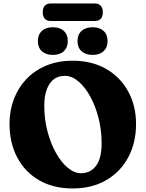

<svg xmlns="http://www.w3.org/2000/svg" viewBox="-20 -1070 842 1110"><path d="M400 -719Q511.5 -719 593.8 -671.5Q676 -624 721.2 -541.2Q766.5 -458.5 766.5 -353.5Q766.5 -244.5 721.5 -160.5Q676.5 -76.5 594.2 -28.5Q512 19.5 400.5 19.5Q288 19.5 206 -28Q124 -75.5 79.5 -160Q35 -244.5 35 -355Q35 -430.5 60 -496.5Q85 -562.5 132.2 -612.5Q179.5 -662.5 247.2 -690.8Q315 -719 400 -719ZM567.5 -241.5Q567.5 -317 549.8 -387Q532 -457 501.8 -512Q471.5 -567 433.5 -599.2Q395.5 -631.5 355 -631.5Q298 -631.5 267 -585.8Q236 -540 236 -458Q236 -380.5 254.5 -310.5Q273 -240.5 303.5 -186Q334 -131.5 371.8 -100Q409.5 -68.5 448 -68.5Q502.5 -68.5 535 -111.2Q567.5 -154 567.5 -241.5ZM285.5 -752.5Q245.5 -752.5 222.2 -773.8Q199 -795 199 -832.5Q199 -870 222.2 -891.2Q245.5 -912.5 285.5 -912.5Q326 -912.5 349 -891.2Q372 -870 372 -832.5Q372 -795.5 349 -774Q326 -752.5 285.5 -752.5ZM515 -752.5Q475 -752.5 451.5 -773.8Q428 -795 428 -832.5Q428 -870 451.5 -891.2Q475 -912.5 515 -912.5Q556 -912.5 579 -891.2Q602 -870 602 -832.5Q602 -795.5 579 -774Q556 -752.5 515 -752.5ZM227 -998.5Q227 -1024 239.2 -1037Q251.5 -1050 273 -1050H528.5Q550 -1050 562.2 -1036.8Q574.5 -1023.5 574.5 -999Q574.5 -974 562.2 -961.2Q550 -948.5 528.5 -948.5H273Q251.5 -948.5 239.2 -961.5Q227 -974.5 227 -998.5Z"/></svg>

Font: Fraunces 9pt S100
Style: Bold
Weight: 700
Version: Version 1.000; ttfautohint (v1.8.3)